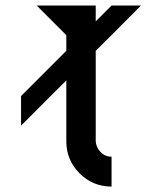

<svg xmlns="http://www.w3.org/2000/svg" viewBox="-20 -687 547 707"><path d="M499.2 -666.7Q366.7 -533.3 332.5 -500V-166.7Q334.2 -144.2 350.4 -127.1Q366.7 -110 390.8 -110V0Q321.7 0 272.9 -48.8Q224.2 -97.5 224.2 -166.7V-390.8Q189.2 -356.7 57.5 -224.2V-333.3L224.2 -500V-557.5L115 -666.7H332.5V-608.3L390.8 -666.7Z"/></svg>

Font: 0xA000
Style: Bold
Weight: 700
Version: Version 0.1